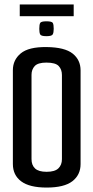

<svg xmlns="http://www.w3.org/2000/svg" viewBox="-20 -840 421 865"><path d="M190 5Q113 5 75.5 -23Q38 -51 38 -101V-524Q38 -570 73.5 -599.5Q109 -629 190 -628Q272 -627 307.5 -598.5Q343 -570 343 -523V-101Q343 -52 306 -23.5Q269 5 190 5ZM190 -66Q227 -66 243 -81.5Q259 -97 259 -123V-502Q259 -527 244.5 -542.5Q230 -558 189 -558Q151 -558 136.5 -542.5Q122 -527 122 -503V-123Q122 -96 138 -81Q154 -66 190 -66ZM189 -677Q165 -677 161 -685Q157 -693 157 -710Q157 -729 161 -736.5Q165 -744 189 -744Q214 -744 218 -736.5Q222 -729 222 -710Q222 -693 217.5 -685Q213 -677 189 -677ZM69 -767V-820H312V-767Z"/></svg>

Font: Smooch Sans Thin SemiBold
Style: Regular
Weight: 600
Version: Version 1.010